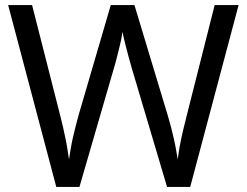

<svg xmlns="http://www.w3.org/2000/svg" viewBox="-20 -734 970 754"><path d="M917 -714 727 0H636L497 -468Q491 -489 485 -511Q479 -533 474 -553Q469 -573 465.5 -587.5Q462 -602 461 -609Q460 -602 457.5 -587.5Q455 -573 450 -553Q445 -533 439.5 -510.5Q434 -488 427 -465L292 0H201L12 -714H106L217 -278Q223 -255 228 -232.5Q233 -210 237.5 -188.5Q242 -167 245 -147Q248 -127 251 -108Q254 -128 257.5 -149Q261 -170 266 -192.5Q271 -215 277 -238Q283 -261 289 -283L415 -714H508L639 -280Q646 -257 652 -233.5Q658 -210 663 -188Q668 -166 671.5 -145.5Q675 -125 678 -108Q681 -133 686 -160.5Q691 -188 698 -218Q705 -248 713 -279L823 -714Z"/></svg>

Font: Noto Sans Ambassadori
Style: Regular
Weight: 400
Designer: Monotype Design Team
Foundry: Monotype Imaging Inc.
Version: Version 2.013